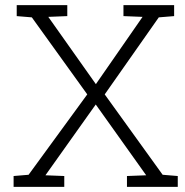

<svg xmlns="http://www.w3.org/2000/svg" viewBox="-20 -731 722 751"><path d="M33.2 0V-42.5L91.8 -47.4L321.3 -361.8L104.5 -663.1L45.4 -668V-710.9H243.2V-668L168.9 -665L355 -401.9L537.6 -665L462.9 -668V-710.9H661.1V-668L601.1 -663.1L389.6 -361.8L616.2 -47.4L675.3 -42.5V0H476.6V-42.5L551.8 -45.4L354.5 -322.3L157.7 -45.4L231.4 -42.5V0Z"/></svg>

Font: Roboto Slab LO Light
Style: Regular
Weight: 300
Designer: Google
Version: Version 2.000